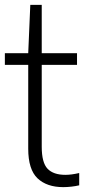

<svg xmlns="http://www.w3.org/2000/svg" viewBox="-20 -760 349 789"><path d="M240 9Q172.5 9 134.2 -27.2Q96 -63.5 96 -149V-493.5H0V-541.5H96L104.5 -740H151.5V-541.5H296.5V-493.5H151.5V-157Q151.5 -91.5 175.5 -66.5Q199.5 -41.5 248.5 -41.5Q273.5 -41.5 305.5 -49V1.5Q291 5 273.5 7Q256 9 240 9Z"/></svg>

Font: Encode Sans Condensed Light
Style: Regular
Weight: 300
Width: 3
Designer: Multiple Designers
Foundry: Impallari Type
Version: Version 3.000; ttfautohint (v1.8.3) -l 8 -r 50 -G 200 -x 14 